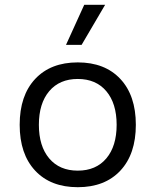

<svg xmlns="http://www.w3.org/2000/svg" viewBox="-20 -770 648 800"><path d="M331 -750H418L320 -583H255ZM126.5 -441Q191 -510 304 -510Q417 -510 481.5 -441Q546 -372 546 -250Q546 -128 481.5 -59Q417 10 304 10Q191 10 126.5 -59Q62 -128 62 -250Q62 -372 126.5 -441ZM423 -390Q380 -441 304 -441Q228 -441 185 -390Q142 -339 142 -250Q142 -161 185 -110Q228 -59 304 -59Q380 -59 423 -110Q466 -161 466 -250Q466 -339 423 -390Z"/></svg>

Font: Work Sans
Style: Regular
Weight: 400
Designer: Wei Huang
Foundry: Wei Huang
Version: Version 1.032;PS 001.032;hotconv 1.0.70;makeotf.lib2.5.58329